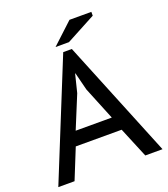

<svg xmlns="http://www.w3.org/2000/svg" viewBox="-155 -980 955 1089"><g transform="rotate(-20 322.5 -435.0)"><path d="M457 -183H180L106 0H8L296 -710H348L637 0H533ZM210 -267H428L347 -466L320 -573H318L291 -464ZM392 -870H524V-847L346 -752H265Z"/></g></svg>

Font: PT Sans Caption
Style: Regular
Weight: 400
Designer: A.Korolkova, O.Umpeleva, V.Yefimov
Foundry: ParaType Ltd
Version: Version 2.004W OFL